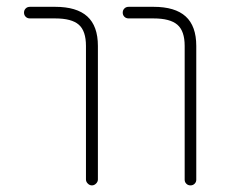

<svg xmlns="http://www.w3.org/2000/svg" viewBox="-20 -567 668 566"><path d="M142.6 -512.7H68.4Q60.5 -512.7 55.7 -517.6Q50.8 -522.5 50.8 -529.8Q50.8 -537.1 55.7 -542Q60.5 -546.9 68.4 -546.9H142.6Q206.1 -546.9 237.3 -518.6Q268.6 -490.2 268.6 -431.6V-38.1Q268.6 -31.2 263.2 -25.9Q257.8 -20.5 251 -20.5Q244.1 -20.5 238.8 -25.9Q233.4 -31.2 233.4 -38.1V-431.6Q233.4 -475.6 212.4 -494.1Q191.4 -512.7 142.6 -512.7ZM432.6 -512.7H359.4Q351.6 -512.7 346.7 -517.6Q341.8 -522.5 341.8 -529.8Q341.8 -537.1 346.7 -542Q351.6 -546.9 359.4 -546.9H432.6Q496.1 -546.9 527.3 -518.6Q558.6 -490.2 558.6 -431.6V-37.1Q558.6 -30.3 553.7 -25.4Q548.8 -20.5 541.5 -20.5Q534.2 -20.5 529.3 -25.4Q524.4 -30.3 524.4 -37.1V-431.6Q524.4 -475.6 502.9 -494.1Q481.4 -512.7 432.6 -512.7Z"/></svg>

Font: Gen Jyuu Gothic ExtraLight
Style: Regular
Weight: 100
Designer: [Source Han Sans]
Ryoko NISHIZUKA  (kana & ideographs); Paul D. Hunt (Latin, Greek & Cyrillic); Wenlong ZHANG  (bopomofo
Version: Version 1.002.20150607